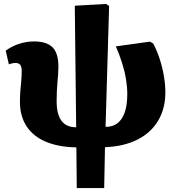

<svg xmlns="http://www.w3.org/2000/svg" viewBox="-20 -734 889 973"><path d="M369 219 367 13Q274 11 210.5 -16.5Q147 -44 114 -95Q81 -146 81 -218Q81 -246 83 -271Q85 -296 87.5 -321Q90 -346 90 -373Q90 -396 82.5 -405.5Q75 -415 58 -415Q50 -415 41.5 -413Q33 -411 25 -408L9 -477Q38 -499 75.5 -511.5Q113 -524 152 -524Q217 -524 246.5 -494Q276 -464 276 -397Q276 -377 274.5 -356.5Q273 -336 271 -314.5Q269 -293 268 -270Q267 -247 267 -222Q267 -155 291.5 -122Q316 -89 366 -89L359 -705L517 -714L533 -704L515 -91Q552 -91 576 -110Q600 -129 612.5 -165.5Q625 -202 625 -257Q625 -293 618.5 -333Q612 -373 598.5 -415.5Q585 -458 567 -499L740 -523L756 -514Q775 -479 789 -436Q803 -393 810.5 -349Q818 -305 818 -266Q818 -184 781.5 -122.5Q745 -61 676.5 -26.5Q608 8 512 12L508 219Z"/></svg>

Font: Literata ExtraBold
Style: Regular
Weight: 800
Designer: Latin by Veronika Burian and Jose Scaglione. Greek by Irene Vlachou. Cyrillic by Vera Evstafieva.
Foundry: TypeTogether
Version: Version 3.103;gftools[0.9.29]